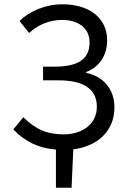

<svg xmlns="http://www.w3.org/2000/svg" viewBox="-20 -688 594 896"><path d="M241 188H314L322 9C432 -5 514 -74 514 -186C514 -276 458 -333 382 -348V-352C445 -375 480 -431 480 -500C480 -605 395 -668 272 -668C192 -668 118 -636 71 -590L116 -534C156 -571 209 -595 270 -595C343 -595 398 -559 398 -490C398 -416 350 -377 235 -377H181V-313H255C367 -313 432 -274 432 -190C432 -107 362 -61 277 -61C201 -61 147 -83 89 -141L42 -84C99 -25 163 4 241 10Z"/></svg>

Font: Giro Sans Regular
Style: Regular
Weight: 400
Designer: Paul D. Hunt
Foundry: Adobe Systems Incorporated
Version: Version 1.000;PS 1.0;hotconv 1.0.88;makeotf.lib2.5.647800